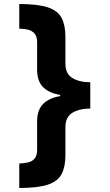

<svg xmlns="http://www.w3.org/2000/svg" viewBox="-20 -812 547 957"><path d="M430 -271Q376 -271 341 -250Q306 -229 306 -178V-37Q306 19 287.5 55Q269 91 219.5 108Q170 125 76 125V3Q100 2 120 -2.5Q140 -7 152.5 -21.5Q165 -36 165 -65V-207Q165 -264 195 -294Q225 -324 280 -333V-339Q224 -348 194.5 -378Q165 -408 165 -464V-601Q165 -630 152.5 -644.5Q140 -659 120 -664Q100 -669 76 -669V-792Q170 -792 219.5 -775Q269 -758 287.5 -722Q306 -686 306 -629V-495Q306 -444 341 -423Q376 -402 430 -402Z"/></svg>

Font: Noto Sans Bengali ExtraBold
Style: Regular
Weight: 800
Designer: Jelle Bosma - Monotype Design Team
Foundry: Monotype Imaging Inc.
Version: Version 2.003; ttfautohint (v1.8.4.7-5d5b)